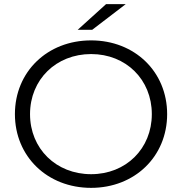

<svg xmlns="http://www.w3.org/2000/svg" viewBox="-20 -901 879 927"><path d="M355 -757H425L587 -881H492ZM420 6C630 6 787 -145 787 -350C787 -555 630 -706 420 -706C208 -706 52 -554 52 -350C52 -146 208 6 420 6ZM420 -60C251 -60 125 -183 125 -350C125 -517 251 -640 420 -640C588 -640 713 -517 713 -350C713 -183 588 -60 420 -60Z"/></svg>

Font: Montserrat Lite
Style: Regular
Weight: 400
Designer: Julieta Ulanovsky
Foundry: Julieta Ulanovsky
Version: Version 7.200;PS 007.200;hotconv 1.0.88;makeotf.lib2.5.64775